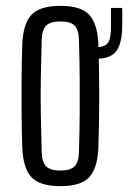

<svg xmlns="http://www.w3.org/2000/svg" viewBox="-20 -627 437 654"><path d="M186 7Q116 7 87.5 -23Q59 -53 56 -123Q54 -177 53.5 -238Q53 -299 53.5 -360.5Q54 -422 56 -477Q59 -547 87.5 -577Q116 -607 186 -607Q256 -607 284 -576.5Q312 -546 315 -477Q318 -396 318 -300.5Q318 -205 315 -123Q312 -54 284 -23.5Q256 7 186 7ZM186 -46Q219 -46 233.5 -60Q248 -74 249 -109Q251 -180 251.5 -240Q252 -300 251.5 -360Q251 -420 249 -490Q248 -526 234 -540Q220 -554 186 -554Q152 -554 137.5 -540Q123 -526 122 -490Q120 -420 119 -360Q118 -300 119 -240Q120 -180 122 -109Q123 -74 137.5 -60Q152 -46 186 -46ZM309 -427Q299 -427 290 -429V-467Q300 -465 309 -466Q336 -467 346.5 -479.5Q357 -492 358 -529Q358 -538 358 -561.5Q358 -585 358 -600H396Q397 -587 396.5 -563.5Q396 -540 396 -528Q394 -474 374 -450.5Q354 -427 309 -427Z"/></svg>

Font: Big Shoulders Display
Style: Regular
Weight: 400
Designer: Patric King
Foundry: XO Type Co
Version: Version 1.000; ttfautohint (v1.8.2)